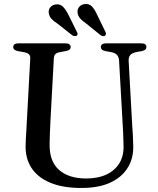

<svg xmlns="http://www.w3.org/2000/svg" viewBox="-20 -915 783 952"><path d="M588.5 -294.5 570.5 -613.5Q569.5 -632 560.5 -642.2Q551.5 -652.5 531.5 -656.5L503.5 -661.5Q490 -664.5 485 -669.5Q480 -674.5 480 -682Q480 -690 486.5 -695Q493 -700 504 -700H682Q694 -700 700 -695Q706 -690 706 -682Q706 -674.5 700.8 -669.5Q695.5 -664.5 682.5 -661.5L656.5 -657Q633 -652 624.8 -640.5Q616.5 -629 618 -611L635.5 -294Q637.5 -269 638.8 -244.8Q640 -220.5 640.5 -194.5Q643 -133 614.5 -85.2Q586 -37.5 528.2 -10.2Q470.5 17 383.5 17Q291.5 17 229.2 -9Q167 -35 136.2 -82.2Q105.5 -129.5 107 -193Q107 -206.5 108.2 -227Q109.5 -247.5 110.8 -271.8Q112 -296 113.5 -321.5L130 -625Q131 -639 123 -646.2Q115 -653.5 97.5 -656.5L69 -661.5Q45.5 -666.5 45.5 -682Q45.5 -690 51.8 -695Q58 -700 70 -700H306Q318 -700 324.2 -695Q330.5 -690 330.5 -682Q330.5 -674.5 325.2 -669.5Q320 -664.5 306.5 -662L278 -656.5Q262.5 -654 255.2 -647.2Q248 -640.5 247 -626L230.5 -323Q228.5 -286.5 227.5 -257Q226.5 -227.5 226 -203Q224 -115.5 272.5 -72.8Q321 -30 407 -30Q466 -30 508 -49.8Q550 -69.5 572.2 -106.2Q594.5 -143 592.5 -194.5Q592 -228.5 590.8 -251.5Q589.5 -274.5 588.5 -294.5ZM318.5 -843 360.5 -758.5Q363.5 -753 364.5 -748Q365.5 -743 361.5 -739Q357 -735.5 351 -736Q345 -736.5 339 -739.5L265.5 -797.5Q247 -809 235.8 -821Q224.5 -833 222 -849.5Q219 -866 229.2 -878.5Q239.5 -891 256.5 -893Q278 -896 292 -882Q306 -868 318.5 -843ZM461 -843 502 -758.5Q505 -752.5 505.2 -747.5Q505.5 -742.5 501.5 -738.5Q497 -735 491 -735.8Q485 -736.5 479.5 -740L406.5 -799Q388.5 -811 377.5 -823.5Q366.5 -836 364.5 -852.5Q362.5 -869 373 -881.2Q383.5 -893.5 401 -895Q422.5 -897 436 -882.8Q449.5 -868.5 461 -843Z"/></svg>

Font: Fraunces
Style: Regular
Weight: 400
Version: Version 1.000;[b76b70a41]